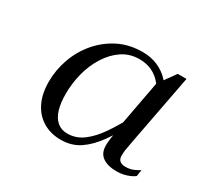

<svg xmlns="http://www.w3.org/2000/svg" viewBox="-94 -850 707 666"><g transform="rotate(30 259.5 -517.0)"><path d="M434 -316Q398 -316 377.5 -330.5Q357 -345 357 -376Q357 -388 359.5 -406Q362 -424 365 -434L361 -432L403 -657L410 -661L449 -715H484L429 -426Q427 -413 425 -403Q423 -393 422.5 -385.5Q422 -378 422 -372Q422 -358 430 -351.5Q438 -345 453 -345Q471 -345 485.5 -351.5Q500 -358 507 -363L503 -337Q497 -332 486 -327Q475 -322 462 -319Q449 -316 434 -316ZM211 -314Q170 -314 139 -333Q108 -352 91.5 -386.5Q75 -421 75 -468Q75 -515 91 -560Q107 -605 137.5 -641Q168 -677 210.5 -698.5Q253 -720 307 -720Q340 -720 367.5 -708Q395 -696 414.5 -674.5Q434 -653 444 -623L425 -599Q416 -630 399 -651Q382 -672 359.5 -682.5Q337 -693 309 -693Q271 -693 241 -673Q211 -653 189.5 -619Q168 -585 157.5 -544Q147 -503 147 -461Q147 -424 155 -398Q163 -372 179.5 -358Q196 -344 220 -344Q255 -344 283.5 -365.5Q312 -387 337 -423.5Q362 -460 386 -506L401 -487Q374 -435 346 -396Q318 -357 286 -335.5Q254 -314 211 -314Z"/></g></svg>

Font: Roboto Serif 120pt Expanded Light
Style: Italic
Weight: 300
Width: 7
Italic angle: -10°
Designer: Greg Gazdowicz
Foundry: Commercial Type
Version: Version 1.008